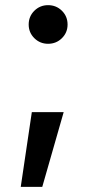

<svg xmlns="http://www.w3.org/2000/svg" viewBox="-20 -541 362 745"><path d="M60.5 184.1 103.5 -106H227.1L144 184.1ZM166.5 -371.1Q135.3 -371.1 113.3 -392.8Q91.3 -414.6 91.3 -445.8Q91.3 -477.5 113.3 -499.3Q135.3 -521 166.5 -521Q198.2 -521 220.2 -499.3Q242.2 -477.5 242.2 -445.8Q242.2 -414.6 220.2 -392.8Q198.2 -371.1 166.5 -371.1Z"/></svg>

Font: Inter Cardless
Style: Medium
Weight: 500
Designer: Rasmus Andersson
Foundry: rsms
Version: Version 4.001;git-9221beed3